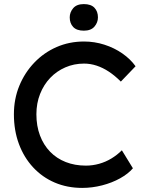

<svg xmlns="http://www.w3.org/2000/svg" viewBox="-20 -909 719 939"><path d="M48 -350Q48 -425 74.5 -489.5Q101 -554 148 -603Q195 -652 257 -679Q319 -706 391 -706Q442 -706 490.5 -690.5Q539 -675 578.5 -647.5Q618 -620 643 -585L571 -510Q542 -539 512.5 -558.5Q483 -578 452.5 -588Q422 -598 391 -598Q342 -598 299.5 -579.5Q257 -561 225.5 -528Q194 -495 176 -449.5Q158 -404 158 -350Q158 -293 175.5 -246.5Q193 -200 225 -167Q257 -134 301.5 -116.5Q346 -99 400 -99Q433 -99 465 -108Q497 -117 525 -134Q553 -151 576 -174L630 -86Q607 -59 567.5 -37Q528 -15 479.5 -2.5Q431 10 382 10Q309 10 248 -16Q187 -42 142 -90.5Q97 -139 72.5 -205Q48 -271 48 -350ZM321 -824Q321 -849 338 -869Q355 -889 390 -889Q425 -889 442 -871Q459 -853 459 -824Q459 -799 442 -779Q425 -759 390 -759Q355 -759 338 -777Q321 -795 321 -824Z"/></svg>

Font: Mach
Style: Regular
Weight: 400
Version: Version 1.002